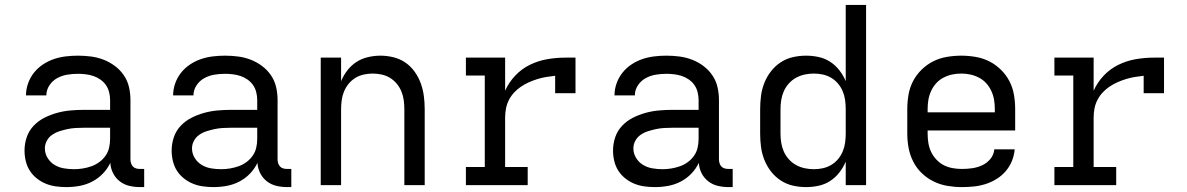

<svg xmlns="http://www.w3.org/2000/svg" viewBox="-20 -755 4840 783"><path d="M251 8Q229 8 207.5 5Q186 2 166.5 -6Q147 -14 130 -27.5Q113 -41 101.5 -59Q90 -77 85 -98.5Q80 -120 80 -141Q80 -169 89 -195.5Q98 -222 117 -242Q136 -262 160.5 -274.5Q185 -287 212 -294.5Q239 -302 266.5 -304.5Q294 -307 321 -307H429V-347Q429 -363 425 -379Q421 -395 412 -408Q403 -421 389.5 -430.5Q376 -440 361 -445Q346 -450 330 -452Q314 -454 298 -454Q276 -454 254.5 -450.5Q233 -447 213.5 -436.5Q194 -426 181.5 -407Q169 -388 169 -366H86Q86 -391 94.5 -415Q103 -439 118.5 -458.5Q134 -478 155 -492Q176 -506 199.5 -514Q223 -522 248 -525Q273 -528 298 -528Q325 -528 351.5 -524.5Q378 -521 402.5 -511.5Q427 -502 448.5 -486Q470 -470 485 -448Q500 -426 506 -400Q512 -374 512 -347V-104Q512 -97 514.5 -89Q517 -81 522.5 -75.5Q528 -70 535.5 -68Q543 -66 551 -66H568V8H551Q529 8 507.5 3Q486 -2 468.5 -15.5Q451 -29 441 -49Q431 -69 430 -91Q418 -66 399 -46.5Q380 -27 356 -14.5Q332 -2 305 3Q278 8 251 8ZM282 -65Q300 -65 318 -68Q336 -71 353 -77Q370 -83 385 -94Q400 -105 410.5 -120Q421 -135 425 -153Q429 -171 429 -189V-234H321Q305 -234 288 -233Q271 -232 255 -228.5Q239 -225 223 -220Q207 -215 193 -205.5Q179 -196 171 -181Q163 -166 163 -150Q163 -129 174 -111Q185 -93 202.5 -82.5Q220 -72 240.5 -68.5Q261 -65 282 -65Z M851 8Q829 8 807.5 5Q786 2 766.5 -6Q747 -14 730 -27.5Q713 -41 701.5 -59Q690 -77 685 -98.5Q680 -120 680 -141Q680 -169 689 -195.5Q698 -222 717 -242Q736 -262 760.5 -274.5Q785 -287 812 -294.5Q839 -302 866.5 -304.5Q894 -307 921 -307H1029V-347Q1029 -363 1025 -379Q1021 -395 1012 -408Q1003 -421 989.5 -430.5Q976 -440 961 -445Q946 -450 930 -452Q914 -454 898 -454Q876 -454 854.5 -450.5Q833 -447 813.5 -436.5Q794 -426 781.5 -407Q769 -388 769 -366H686Q686 -391 694.5 -415Q703 -439 718.5 -458.5Q734 -478 755 -492Q776 -506 799.5 -514Q823 -522 848 -525Q873 -528 898 -528Q925 -528 951.5 -524.5Q978 -521 1002.5 -511.5Q1027 -502 1048.5 -486Q1070 -470 1085 -448Q1100 -426 1106 -400Q1112 -374 1112 -347V-104Q1112 -97 1114.5 -89Q1117 -81 1122.5 -75.5Q1128 -70 1135.5 -68Q1143 -66 1151 -66H1168V8H1151Q1129 8 1107.5 3Q1086 -2 1068.5 -15.5Q1051 -29 1041 -49Q1031 -69 1030 -91Q1018 -66 999 -46.5Q980 -27 956 -14.5Q932 -2 905 3Q878 8 851 8ZM882 -65Q900 -65 918 -68Q936 -71 953 -77Q970 -83 985 -94Q1000 -105 1010.5 -120Q1021 -135 1025 -153Q1029 -171 1029 -189V-234H921Q905 -234 888 -233Q871 -232 855 -228.5Q839 -225 823 -220Q807 -215 793 -205.5Q779 -196 771 -181Q763 -166 763 -150Q763 -129 774 -111Q785 -93 802.5 -82.5Q820 -72 840.5 -68.5Q861 -65 882 -65Z M1288 0V-520H1371V-424Q1381 -448 1397 -468.5Q1413 -489 1434 -502.5Q1455 -516 1480.5 -522Q1506 -528 1532 -528Q1558 -528 1584.5 -521.5Q1611 -515 1633 -500Q1655 -485 1671 -462.5Q1687 -440 1696 -415Q1705 -390 1708.5 -363.5Q1712 -337 1712 -310V0H1629V-310Q1629 -328 1626.5 -346.5Q1624 -365 1617 -382Q1610 -399 1598 -413.5Q1586 -428 1570.5 -437.5Q1555 -447 1536.5 -451Q1518 -455 1500 -455Q1482 -455 1463.5 -451Q1445 -447 1429.5 -437.5Q1414 -428 1402 -413.5Q1390 -399 1383 -382Q1376 -365 1373.5 -346.5Q1371 -328 1371 -310V0Z M1880 0V-74H1957V-447H1880V-520H2040V-385Q2055 -419 2081 -446.5Q2107 -474 2140.5 -490.5Q2174 -507 2211 -513.5Q2248 -520 2286 -520H2327V-375H2244V-446Q2226 -444 2207.5 -441Q2189 -438 2171.5 -432.5Q2154 -427 2137 -419.5Q2120 -412 2104.5 -401.5Q2089 -391 2076.5 -377.5Q2064 -364 2055.5 -347.5Q2047 -331 2043.5 -312.5Q2040 -294 2040 -276V-74H2132V0Z M2651 8Q2629 8 2607.5 5Q2586 2 2566.5 -6Q2547 -14 2530 -27.5Q2513 -41 2501.5 -59Q2490 -77 2485 -98.5Q2480 -120 2480 -141Q2480 -169 2489 -195.5Q2498 -222 2517 -242Q2536 -262 2560.5 -274.5Q2585 -287 2612 -294.5Q2639 -302 2666.5 -304.5Q2694 -307 2721 -307H2829V-347Q2829 -363 2825 -379Q2821 -395 2812 -408Q2803 -421 2789.5 -430.5Q2776 -440 2761 -445Q2746 -450 2730 -452Q2714 -454 2698 -454Q2676 -454 2654.5 -450.5Q2633 -447 2613.5 -436.5Q2594 -426 2581.5 -407Q2569 -388 2569 -366H2486Q2486 -391 2494.5 -415Q2503 -439 2518.5 -458.5Q2534 -478 2555 -492Q2576 -506 2599.5 -514Q2623 -522 2648 -525Q2673 -528 2698 -528Q2725 -528 2751.5 -524.5Q2778 -521 2802.5 -511.5Q2827 -502 2848.5 -486Q2870 -470 2885 -448Q2900 -426 2906 -400Q2912 -374 2912 -347V-104Q2912 -97 2914.5 -89Q2917 -81 2922.5 -75.5Q2928 -70 2935.5 -68Q2943 -66 2951 -66H2968V8H2951Q2929 8 2907.5 3Q2886 -2 2868.5 -15.5Q2851 -29 2841 -49Q2831 -69 2830 -91Q2818 -66 2799 -46.5Q2780 -27 2756 -14.5Q2732 -2 2705 3Q2678 8 2651 8ZM2682 -65Q2700 -65 2718 -68Q2736 -71 2753 -77Q2770 -83 2785 -94Q2800 -105 2810.5 -120Q2821 -135 2825 -153Q2829 -171 2829 -189V-234H2721Q2705 -234 2688 -233Q2671 -232 2655 -228.5Q2639 -225 2623 -220Q2607 -215 2593 -205.5Q2579 -196 2571 -181Q2563 -166 2563 -150Q2563 -129 2574 -111Q2585 -93 2602.5 -82.5Q2620 -72 2640.5 -68.5Q2661 -65 2682 -65Z M3268 8Q3240 8 3213.5 2Q3187 -4 3164 -19Q3141 -34 3124 -56Q3107 -78 3097 -103.5Q3087 -129 3083.5 -156Q3080 -183 3080 -210V-310Q3080 -337 3083.5 -364Q3087 -391 3097 -416.5Q3107 -442 3124 -464Q3141 -486 3164 -501Q3187 -516 3213.5 -522Q3240 -528 3268 -528Q3293 -528 3318.5 -522.5Q3344 -517 3365.5 -503Q3387 -489 3403 -468.5Q3419 -448 3429 -424V-735H3512V0H3429V-96Q3419 -72 3403 -51.5Q3387 -31 3365.5 -17Q3344 -3 3318.5 2.5Q3293 8 3268 8ZM3299 -65Q3318 -65 3336 -69Q3354 -73 3370 -82.5Q3386 -92 3398 -106.5Q3410 -121 3417 -138Q3424 -155 3426.5 -173.5Q3429 -192 3429 -210V-310Q3429 -328 3426.5 -346.5Q3424 -365 3417 -382Q3410 -399 3398 -413.5Q3386 -428 3370 -437.5Q3354 -447 3336 -451Q3318 -455 3299 -455Q3280 -455 3261.5 -451Q3243 -447 3226.5 -438Q3210 -429 3197 -414.5Q3184 -400 3176.5 -383Q3169 -366 3166 -347.5Q3163 -329 3163 -310V-210Q3163 -191 3166 -172.5Q3169 -154 3176.5 -137Q3184 -120 3197 -105.5Q3210 -91 3226.5 -82Q3243 -73 3261.5 -69Q3280 -65 3299 -65Z M3902 8Q3873 8 3843.5 3Q3814 -2 3787.5 -15Q3761 -28 3739.5 -48.5Q3718 -69 3704.5 -95.5Q3691 -122 3685.5 -151Q3680 -180 3680 -210V-310Q3680 -339 3685 -368.5Q3690 -398 3703.5 -424Q3717 -450 3738.5 -471Q3760 -492 3786 -505Q3812 -518 3841.5 -523Q3871 -528 3900 -528Q3929 -528 3958.5 -523Q3988 -518 4014 -505Q4040 -492 4061.5 -471Q4083 -450 4096.5 -424Q4110 -398 4115 -368.5Q4120 -339 4120 -310V-223H3763V-210Q3763 -191 3766 -172Q3769 -153 3777 -136Q3785 -119 3798.5 -104.5Q3812 -90 3828.5 -81.5Q3845 -73 3864 -69.5Q3883 -66 3902 -66Q3924 -66 3945 -69Q3966 -72 3985.5 -81Q4005 -90 4019 -107Q4033 -124 4035 -146H4118Q4116 -121 4106.5 -98Q4097 -75 4081 -56.5Q4065 -38 4044 -25Q4023 -12 3999.5 -4.5Q3976 3 3951.5 5.5Q3927 8 3902 8ZM3763 -297H4037V-310Q4037 -329 4034 -347.5Q4031 -366 4023 -383.5Q4015 -401 4002.5 -415Q3990 -429 3973 -438Q3956 -447 3937.5 -451Q3919 -455 3900 -455Q3881 -455 3862.5 -451Q3844 -447 3827 -438Q3810 -429 3797.5 -415Q3785 -401 3777 -383.5Q3769 -366 3766 -347.5Q3763 -329 3763 -310Z M4280 0V-74H4357V-447H4280V-520H4440V-385Q4455 -419 4481 -446.5Q4507 -474 4540.5 -490.5Q4574 -507 4611 -513.5Q4648 -520 4686 -520H4727V-375H4644V-446Q4626 -444 4607.5 -441Q4589 -438 4571.5 -432.5Q4554 -427 4537 -419.5Q4520 -412 4504.5 -401.5Q4489 -391 4476.5 -377.5Q4464 -364 4455.5 -347.5Q4447 -331 4443.5 -312.5Q4440 -294 4440 -276V-74H4532V0Z"/></svg>

Font: Nova Nerd Font
Style: Regular
Weight: 400
Designer: Belleve Invis
Foundry: Belleve Invis
Version: Version 24.1.4; ttfautohint (v1.8.4);Nerd Fonts 3.1.1